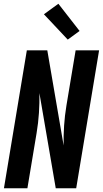

<svg xmlns="http://www.w3.org/2000/svg" viewBox="-20 -1003 548 1023"><path d="M1 0 123 -735H232L319 -228Q318 -280 321.5 -333.5Q325 -387 334 -441L383 -735H508L386 0H277L190 -507Q191 -455 187.5 -401.5Q184 -348 175 -294L126 0ZM341 -792 214 -927 291 -983 404 -838Z"/></svg>

Font: Iosevka SS04 Extrabold Oblique
Style: Regular
Weight: 800
Italic angle: -9°
Monospace: yes
Designer: Belleve Invis
Foundry: Belleve Invis
Version: Version 19.0.0; ttfautohint (v1.8.4)